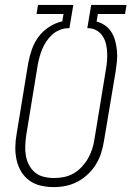

<svg xmlns="http://www.w3.org/2000/svg" viewBox="-20 -755 540 783"><path d="M199 8Q172 8 146 2Q120 -4 99.5 -19Q79 -34 66 -56Q53 -78 47.5 -103.5Q42 -129 42.5 -156Q43 -183 48 -210L95 -497Q100 -524 109.5 -552Q119 -580 136.5 -604Q154 -628 180 -645Q206 -662 234 -668L239 -698H129L135 -735H279L263 -640H254Q238 -639 221.5 -632Q205 -625 192 -613Q179 -601 169 -586Q159 -571 152.5 -555.5Q146 -540 141.5 -523.5Q137 -507 134 -491L87 -204Q84 -183 83 -161.5Q82 -140 85.5 -120Q89 -100 98.5 -82Q108 -64 123 -51.5Q138 -39 158.5 -34Q179 -29 200 -29Q220 -29 240.5 -33Q261 -37 279.5 -47.5Q298 -58 313 -74Q328 -90 338.5 -108Q349 -126 355.5 -146Q362 -166 365 -186L412 -472Q415 -490 416.5 -507.5Q418 -525 417 -542.5Q416 -560 412 -576.5Q408 -593 399 -607Q390 -621 375.5 -630Q361 -639 343 -640H336L352 -735H496L490 -698H379L374 -667Q394 -662 409.5 -650.5Q425 -639 435 -623Q445 -607 450 -587.5Q455 -568 457 -548Q459 -528 457 -507Q455 -486 452 -466L404 -180Q400 -155 392.5 -131Q385 -107 371.5 -85Q358 -63 338.5 -44.5Q319 -26 296 -14Q273 -2 248.5 3Q224 8 199 8Z"/></svg>

Font: Iosevka SS04 XLt Obl
Style: Regular
Weight: 200
Italic angle: -9°
Monospace: yes
Designer: Belleve Invis
Foundry: Belleve Invis
Version: Version 19.0.0; ttfautohint (v1.8.4)